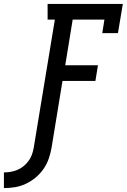

<svg xmlns="http://www.w3.org/2000/svg" viewBox="-128 -755 648 980"><path d="M-108 205V125Q-91 125 -73.5 122Q-56 119 -39 112Q-22 105 -7.5 93Q7 81 18 66Q29 51 35 34Q41 17 44 0L152 -655H115V-735H499L474 -586H394L405 -655H243L205 -422H372L359 -342H191L135 0Q130 28 120.5 55.5Q111 83 94 107.5Q77 132 53.5 151.5Q30 171 3 183.5Q-24 196 -52 200.5Q-80 205 -108 205Z"/></svg>

Font: Iosevka Curly Slab MdObl
Style: Regular
Weight: 500
Italic angle: -9°
Monospace: yes
Designer: Belleve Invis
Foundry: Belleve Invis
Version: Version 11.0.0; ttfautohint (v1.8.3)